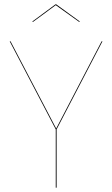

<svg xmlns="http://www.w3.org/2000/svg" viewBox="-20 -872 521 892"><path d="M243 -271V0H239V-271L25 -680H29L241 -275L452 -680H456ZM130 -772 238 -852H241L351 -772L348 -770L239 -848L133 -770Z"/></svg>

Font: FiraGO Four
Style: Regular
Weight: 100
Designer: bBox Type
Foundry: bBox Type GmbH
Version: Version 1.001